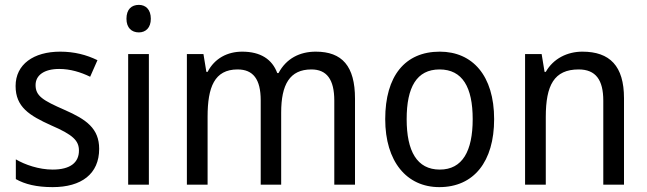

<svg xmlns="http://www.w3.org/2000/svg" viewBox="-20 -758 2656 788"><path d="M387 -147C387 -231 334 -268 245 -307C156 -346 126 -364 126 -409C126 -449 161 -475 223 -475C268 -475 311 -462 350 -443L380 -511C335 -533 285 -546 227 -546C118 -546 44 -494 44 -405C44 -319 100 -284 191 -243C279 -205 304 -181 304 -140C304 -92 270 -62 196 -62C140 -62 82 -82 45 -104V-23C82 -2 130 10 196 10C314 10 387 -44 387 -147Z M550 -738C520 -738 499 -720 499 -681C499 -644 520 -625 550 -625C578 -625 599 -644 599 -681C599 -719 578 -738 550 -738ZM591 -536H506V0H591Z M1276 -546C1210 -546 1155 -518 1123 -458H1118C1097 -515 1049 -546 974 -546C914 -546 861 -519 832 -463H827L815 -536H747V0H832V-279C832 -400 860 -473 955 -473C1019 -473 1050 -433 1050 -346V0H1134V-296C1134 -411 1169 -473 1258 -473C1321 -473 1352 -432 1352 -345V0H1437V-353C1437 -487 1384 -546 1276 -546Z M2008 -269C2008 -448 1919 -546 1785 -546C1642 -546 1561 -446 1561 -269C1561 -95 1649 10 1783 10C1925 10 2008 -95 2008 -269ZM1649 -269C1649 -400 1690 -473 1784 -473C1878 -473 1920 -400 1920 -269C1920 -138 1878 -62 1785 -62C1691 -62 1649 -138 1649 -269Z M2370 -546C2309 -546 2251 -518 2220 -463H2215L2203 -536H2135V0H2220V-278C2220 -408 2254 -473 2355 -473C2425 -473 2456 -430 2456 -345V0H2541V-355C2541 -487 2483 -546 2370 -546Z"/></svg>

Font: Noto Sans Armenian SemiCondensed
Style: Regular
Weight: 400
Width: 4
Designer: Monotype Design Team
Foundry: Monotype Imaging Inc.
Version: Version 2.008